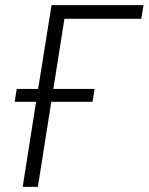

<svg xmlns="http://www.w3.org/2000/svg" viewBox="-20 -725 577 745"><path d="M68 0 120 -330H37L45 -380H128L180 -705H537L528 -652H230L187 -380H347L339 -330H179L127 0Z"/></svg>

Font: Nunito Sans 10pt Condensed Light
Style: Italic
Weight: 300
Width: 3
Italic angle: -9°
Designer: Vernon Adams
Foundry: Vernon Adams
Version: Version 3.101;gftools[0.9.27]